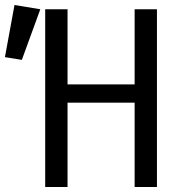

<svg xmlns="http://www.w3.org/2000/svg" viewBox="-94 -743 730 763"><path d="M441 0V-334.9H174.4V0H85.6V-706.2H174.4V-407.7H441V-706.2H529.7V0ZM-36.4 -723.1 66.2 -706.2 -7.2 -505.1 -74.4 -515.9Z"/></svg>

Font: FiraCode Nerd Font
Style: Regular
Weight: 400
Designer: Carrois Corporate, Edenspiekermann AG, Nikita Prokopov
Foundry: Carrois Corporate, Edenspiekermann AG, Nikita Prokopov
Version: Version 6.002;Nerd Fonts 3.4.0